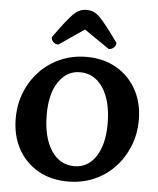

<svg xmlns="http://www.w3.org/2000/svg" viewBox="-60 -954 840 1018"><g transform="rotate(5 360.0 -445.5)"><path d="M339 12Q248 12 179.5 -27.5Q111 -67 73 -137Q35 -207 35 -298Q35 -374 61.5 -439Q88 -504 135 -552.5Q182 -601 245 -628Q308 -655 382 -655Q472 -655 540.5 -615.5Q609 -576 647.5 -506Q686 -436 686 -346Q686 -270 659.5 -205Q633 -140 586.5 -91Q540 -42 476.5 -15Q413 12 339 12ZM366 -72Q438 -72 480.5 -136.5Q523 -201 523 -310Q523 -430 477.5 -500.5Q432 -571 354 -571Q284 -571 240.5 -507.5Q197 -444 197 -333Q197 -213 242.5 -142.5Q288 -72 366 -72ZM360 -903Q380 -903 396 -896.5Q412 -890 429.5 -873Q447 -856 471.5 -824.5Q496 -793 532 -743Q532 -728 521 -717.5Q510 -707 494 -707L360 -799L226 -707Q210 -707 199 -717.5Q188 -728 188 -743Q224 -793 248.5 -824.5Q273 -856 290.5 -873Q308 -890 324 -896.5Q340 -903 360 -903Z"/></g></svg>

Font: Petrona ExtraBold
Style: Regular
Weight: 800
Designer: Ringo R. Seeber
Foundry: Ringo R. Seeber
Version: Version 2.001; ttfautohint (v1.8.3)